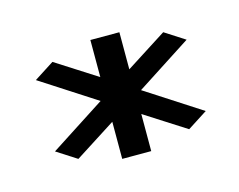

<svg xmlns="http://www.w3.org/2000/svg" viewBox="-50 -703 485 390"><g transform="rotate(-15 192.0 -508.0)"><path d="M37 -433 79 -406 165 -461V-383H226V-461L312 -406L354 -433L238 -508L354 -583L312 -610L226 -555V-633H165V-555L79 -610L37 -583L153 -508Z"/></g></svg>

Font: Charger Sport
Style: DfExt
Weight: 400
Designer: Jasper
Foundry: Cannot Into Space Fonts
Version: Version 1.1